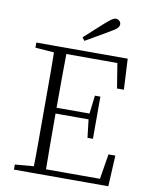

<svg xmlns="http://www.w3.org/2000/svg" viewBox="-99 -1004 844 1076"><g transform="rotate(10 323.0 -466.0)"><path d="M306 -797Q335 -823 362 -848Q389 -873 414 -895Q437 -915 449.5 -923.5Q462 -932 472 -932Q484 -932 492.5 -924Q501 -916 501 -905Q501 -893 490 -882Q479 -871 450 -855Q418 -836 385 -817Q352 -798 319 -779ZM56 0V-29L188 -40H198V0ZM162 0Q164 -83 164 -166Q164 -249 164 -333V-390Q164 -474 164 -557.5Q164 -641 162 -723H233Q232 -641 231.5 -556Q231 -471 231 -377V-357Q231 -255 231.5 -169Q232 -83 233 0ZM198 0V-33H569L536 -11L563 -176H602L593 0ZM198 -350V-383H436V-350ZM431 -247 418 -358V-379L431 -487H462V-247ZM56 -694V-723H198V-684H188ZM546 -548 519 -714 553 -689H198V-723H576L585 -548Z"/></g></svg>

Font: Noto Serif TC ExtraLight ExtraLight
Style: Regular
Weight: 250
Version: Version 2.003-H1;hotconv 1.1.1;makeotfexe 2.6.0